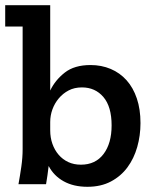

<svg xmlns="http://www.w3.org/2000/svg" viewBox="-23 -708 587 738"><path d="M517 -235Q517 -187 504.5 -143Q492 -99 467 -65Q442 -31 403.5 -10.5Q365 10 313 10Q260 10 222 -11Q184 -32 164 -70Q163 -64 162 -54.5Q161 -45 159.5 -35Q158 -25 156.5 -15.5Q155 -6 154 0H48Q54 -33 59 -67.5Q64 -102 64 -135V-606H-3V-688H170V-360Q189 -400 226 -429Q263 -458 325 -458Q367 -458 402.5 -443Q438 -428 463.5 -399.5Q489 -371 503 -329.5Q517 -288 517 -235ZM406 -226Q406 -298 374.5 -335Q343 -372 292 -372Q263 -372 241 -360.5Q219 -349 203 -330Q187 -311 178.5 -287.5Q170 -264 170 -239V-207Q170 -179 178.5 -155Q187 -131 202.5 -113Q218 -95 239.5 -85Q261 -75 288 -75Q344 -75 375 -116Q406 -157 406 -226Z"/></svg>

Font: Zilla Slab SemiBold
Style: Regular
Weight: 600
Designer: Typotheque.com
Foundry: Typotheque type foundry
Version: Version 1.1; 2017